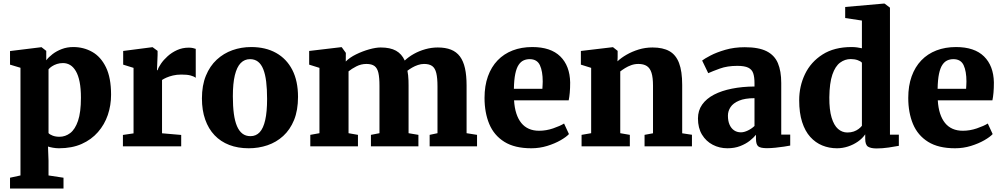

<svg xmlns="http://www.w3.org/2000/svg" viewBox="-20 -840 5756 1102"><path d="M37.5 242V180L97.5 167V-451L37.5 -469V-547L216.5 -569H218.5L245.5 -548V-494Q259 -512 281.8 -529.5Q304.5 -547 334.8 -558.5Q365 -570 400.5 -570Q460 -570 509.2 -542.2Q558.5 -514.5 588 -454.2Q617.5 -394 617.5 -296Q617.5 -235.5 598.8 -180.2Q580 -125 542.2 -81.8Q504.5 -38.5 448.8 -13.8Q393 11 318.5 11Q301.5 11 283.5 7.8Q265.5 4.5 255.5 1L258.5 82V167L344.5 180V242ZM321.5 -55Q355 -55 383 -76.2Q411 -97.5 427.8 -146.5Q444.5 -195.5 444.5 -279Q444.5 -332 437 -369.8Q429.5 -407.5 415.5 -431.5Q401.5 -455.5 382.8 -466.8Q364 -478 341.5 -478Q323 -478 306.8 -472.8Q290.5 -467.5 278 -459.2Q265.5 -451 258.5 -442V-76Q265.5 -68 282.2 -61.5Q299 -55 321.5 -55Z M685.5 0V-65.5L746.5 -74.5V-450.5L687 -469V-547.5L853 -569H856L884.5 -548V-524L881 -437H884.5Q889 -452.5 903.8 -474.2Q918.5 -496 942 -517.2Q965.5 -538.5 996.2 -552.5Q1027 -566.5 1063 -566.5Q1077 -566.5 1087.2 -564.2Q1097.5 -562 1103.5 -559.5V-393.5Q1091.5 -402.5 1072.5 -407.2Q1053.5 -412 1021 -412Q994.5 -412 972.8 -406.8Q951 -401.5 935.2 -394.5Q919.5 -387.5 910 -381V-75L1020 -65.5V0Z M1139 -275Q1139 -350 1161.8 -405.5Q1184.5 -461 1224 -497.5Q1263.5 -534 1314.2 -552Q1365 -570 1421.5 -570Q1504.5 -570 1564.8 -536.2Q1625 -502.5 1657.8 -438.8Q1690.5 -375 1690.5 -284Q1690.5 -207 1667.8 -151.2Q1645 -95.5 1605.5 -59.5Q1566 -23.5 1515 -6.2Q1464 11 1407.5 11Q1345.5 11 1296 -8Q1246.5 -27 1211.5 -63.8Q1176.5 -100.5 1157.8 -153.8Q1139 -207 1139 -275ZM1417.5 -58.5Q1449.5 -58.5 1470.5 -81Q1491.5 -103.5 1502.2 -150.8Q1513 -198 1513 -272Q1513 -328.5 1507.8 -371.2Q1502.5 -414 1491 -442.8Q1479.5 -471.5 1460.8 -486Q1442 -500.5 1415 -500.5Q1383.5 -500.5 1361.5 -478Q1339.5 -455.5 1328 -408.5Q1316.5 -361.5 1316.5 -287Q1316.5 -230 1322.2 -187.2Q1328 -144.5 1340.2 -116Q1352.5 -87.5 1371.5 -73Q1390.5 -58.5 1417.5 -58.5Z M1761 0V-66L1813.5 -75.5V-450.5L1754.5 -469V-547.5L1936 -569H1941.5L1965 -536.5L1964.5 -487Q1987 -510 2023.8 -528Q2060.5 -546 2099 -556.8Q2137.5 -567.5 2165 -567.5Q2219.5 -567.5 2252.8 -549Q2286 -530.5 2303 -492.5Q2325 -513.5 2355.2 -530.5Q2385.5 -547.5 2421 -557.5Q2456.5 -567.5 2492.5 -567.5Q2537 -567.5 2568.5 -555Q2600 -542.5 2619.8 -516Q2639.5 -489.5 2648.8 -448.2Q2658 -407 2658 -349V-75.5L2718 -66V0H2446V-66L2491 -75.5V-344.5Q2491 -392 2484.2 -420.2Q2477.5 -448.5 2460.8 -460.8Q2444 -473 2414 -473Q2396.5 -473 2378.8 -467Q2361 -461 2345.5 -452Q2330 -443 2318.5 -434Q2321 -421.5 2322.5 -407.8Q2324 -394 2324.5 -379.2Q2325 -364.5 2325 -348.5V-75.5L2381.5 -66V0H2109V-66L2158 -75.5V-348Q2158 -394.5 2151.8 -421.8Q2145.5 -449 2129.5 -461Q2113.5 -473 2083 -473Q2052.5 -473 2025.2 -459Q1998 -445 1980.5 -430.5V-75.5L2034.5 -66V0Z M3029.5 11Q2934 11 2874.8 -26Q2815.5 -63 2788.2 -128.2Q2761 -193.5 2761 -278Q2761 -347.5 2780.5 -401.8Q2800 -456 2836 -493.5Q2872 -531 2922.5 -550.5Q2973 -570 3035 -570Q3141 -570 3195.8 -516.2Q3250.5 -462.5 3252.5 -367Q3252.5 -333 3250.2 -308Q3248 -283 3244 -264H2930.5Q2933 -221.5 2943.5 -189Q2954 -156.5 2972 -134.2Q2990 -112 3015.5 -100.8Q3041 -89.5 3074.5 -89.5Q3114.5 -89.5 3154.8 -103.2Q3195 -117 3217.5 -131L3245.5 -70.5Q3230.5 -54 3197.5 -35Q3164.5 -16 3120.8 -2.5Q3077 11 3029.5 11ZM2929.5 -330.5H3093Q3093.5 -341 3094.2 -351.2Q3095 -361.5 3095 -372Q3095 -431 3078.8 -465.8Q3062.5 -500.5 3020 -500.5Q3001 -500.5 2985 -493.2Q2969 -486 2956.8 -467.8Q2944.5 -449.5 2937.5 -416.2Q2930.5 -383 2929.5 -330.5Z M3373 -75.5V-450.5L3314 -469V-547.5L3495.5 -569H3498.5L3525 -548V-511.5L3524 -488Q3545 -508 3576.2 -526Q3607.5 -544 3645.5 -555.8Q3683.5 -567.5 3725.5 -567.5Q3784.5 -567.5 3822 -546.5Q3859.5 -525.5 3877.5 -478.2Q3895.5 -431 3895.5 -352.5V-75L3951.5 -66.5V0H3679.5V-66L3728 -75V-348Q3728 -394.5 3719.5 -421.8Q3711 -449 3692.5 -461Q3674 -473 3644 -473Q3622.5 -473 3603 -466Q3583.5 -459 3567.5 -449Q3551.5 -439 3540 -430V-75.5L3595 -66V0H3318V-66Z M4155 11Q4109.5 11 4071 -9Q4032.5 -29 4009.2 -67.2Q3986 -105.5 3986 -160Q3986 -205.5 4010.2 -239.8Q4034.5 -274 4078.2 -296.8Q4122 -319.5 4181.2 -331.2Q4240.5 -343 4310.5 -343.5V-363Q4310.5 -397.5 4303.2 -419.2Q4296 -441 4274.8 -451.5Q4253.5 -462 4212 -462Q4154.5 -462 4111.8 -446.5Q4069 -431 4045 -420L4010 -492.5Q4023 -503 4057.8 -521.2Q4092.5 -539.5 4143.2 -554.2Q4194 -569 4254.5 -569Q4334.5 -569 4380 -546Q4425.5 -523 4444.8 -477.5Q4464 -432 4464 -363.5V-67.5H4515.5V-4.5Q4504 -2 4480.5 1.5Q4457 5 4430.2 7.8Q4403.5 10.5 4382 10.5Q4343.5 10.5 4331.2 -0.8Q4319 -12 4319 -43.5V-66.5Q4306.5 -50.5 4283.5 -32.2Q4260.5 -14 4228.2 -1.5Q4196 11 4155 11ZM4232.5 -80.5Q4251 -80.5 4273 -91.2Q4295 -102 4310.5 -117V-276.5Q4255.5 -276.5 4221.8 -262.2Q4188 -248 4173 -225.2Q4158 -202.5 4158 -176Q4158 -146 4167.2 -124.8Q4176.5 -103.5 4193.2 -92Q4210 -80.5 4232.5 -80.5Z M4784 11Q4739 11 4699.8 -5Q4660.5 -21 4630.5 -54.2Q4600.5 -87.5 4583.8 -139.8Q4567 -192 4567 -264.5Q4567 -345.5 4600.5 -415Q4634 -484.5 4701 -527.2Q4768 -570 4867.5 -570Q4883.5 -570 4898.8 -568Q4914 -566 4927 -563V-722L4831 -736.5V-800L5053 -819.5H5057L5088 -796V-67H5139V-3Q5116.5 1.5 5080 6.8Q5043.5 12 5011.5 12Q4978.5 12 4962.2 1.8Q4946 -8.5 4946 -43.5V-69Q4930 -45.5 4904.2 -27.5Q4878.5 -9.5 4847.2 0.8Q4816 11 4784 11ZM4843.5 -79.5Q4864 -79.5 4880.2 -85.2Q4896.5 -91 4908.2 -100Q4920 -109 4927 -118V-480Q4920.5 -488.5 4902.5 -494.8Q4884.5 -501 4863 -501Q4829.5 -501 4801.8 -480.5Q4774 -460 4757.5 -412Q4741 -364 4740 -281.5Q4739.5 -210 4753 -165.2Q4766.5 -120.5 4790 -100Q4813.5 -79.5 4843.5 -79.5Z M5461.5 11Q5366 11 5306.8 -26Q5247.5 -63 5220.2 -128.2Q5193 -193.5 5193 -278Q5193 -347.5 5212.5 -401.8Q5232 -456 5268 -493.5Q5304 -531 5354.5 -550.5Q5405 -570 5467 -570Q5573 -570 5627.8 -516.2Q5682.5 -462.5 5684.5 -367Q5684.5 -333 5682.2 -308Q5680 -283 5676 -264H5362.5Q5365 -221.5 5375.5 -189Q5386 -156.5 5404 -134.2Q5422 -112 5447.5 -100.8Q5473 -89.5 5506.5 -89.5Q5546.5 -89.5 5586.8 -103.2Q5627 -117 5649.5 -131L5677.5 -70.5Q5662.5 -54 5629.5 -35Q5596.5 -16 5552.8 -2.5Q5509 11 5461.5 11ZM5361.5 -330.5H5525Q5525.5 -341 5526.2 -351.2Q5527 -361.5 5527 -372Q5527 -431 5510.8 -465.8Q5494.5 -500.5 5452 -500.5Q5433 -500.5 5417 -493.2Q5401 -486 5388.8 -467.8Q5376.5 -449.5 5369.5 -416.2Q5362.5 -383 5361.5 -330.5Z"/></svg>

Font: Merriweather Light 18pt Black
Style: Regular
Weight: 900
Version: Version 2.100